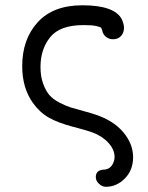

<svg xmlns="http://www.w3.org/2000/svg" viewBox="-20 -488 565 734"><path d="M64.9 -234.9Q64.9 -337.9 124 -402.8Q183.1 -467.8 294.9 -467.8Q418 -467.8 445.8 -414.1Q453.6 -396 454.1 -382.8Q454.1 -362.8 442.6 -350.3Q431.2 -337.9 412.1 -337.9Q397 -337.9 385.5 -346.9Q374 -356 371.1 -370.1Q369.1 -378.9 366.5 -381.8Q363.8 -384.8 348.4 -388.4Q333 -392.1 299.8 -392.1Q209 -392.1 171.9 -345.9Q134.8 -299.8 134.8 -231.9Q134.8 -195.8 144.8 -168.5Q154.8 -141.1 168.5 -125Q182.1 -108.9 207 -95.9Q231.9 -83 250 -77.4Q268.1 -71.8 299.1 -63.5Q330.1 -55.2 345.2 -49.8Q414.1 -26.9 451.4 17.6Q488.8 62 488.8 112.8Q488.8 162.6 457.3 194.3Q425.8 226.1 384.8 226.1Q370.6 226.1 358.4 214.6Q346.2 203.1 346.2 189Q346.2 160.2 381.8 160.2Q399.9 157.2 408.9 142.6Q418 127.9 418 111.8Q418 84 394.5 58.1Q371.1 32.2 333 18.1Q314.9 11.2 259 -3.4Q203.1 -18.1 168 -37.6Q132.8 -57.1 106 -94.2Q64.9 -151.9 64.9 -234.9Z"/></svg>

Font: CMU Typewriter Text
Style: Bold
Weight: 700
Version: Version 0.7.0